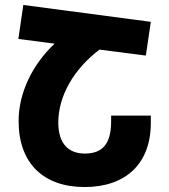

<svg xmlns="http://www.w3.org/2000/svg" viewBox="-20 -744 683 774"><path d="M588 -249V-278H428V-255C428 -166 395 -125 322 -125C254 -125 215 -167 215 -250C215 -356 276 -464 381 -544L568 -520L588 -656L74 -724L54 -587L200 -568C110 -483 55 -369 55 -256C55 -84 157 10 321 10C485 10 588 -82 588 -249Z"/></svg>

Font: Noto Sans Armenian SemiCondensed Extra
Style: Regular
Weight: 800
Width: 4
Designer: Monotype Design Team
Foundry: Monotype Imaging Inc.
Version: Version 1.901